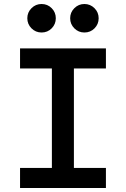

<svg xmlns="http://www.w3.org/2000/svg" viewBox="-20 -934 626 954"><path d="M237.8 0V-693.4H347.2V0ZM79.6 0V-99.6H506.3V0ZM79.6 -593.8V-693.4H506.3V-593.8ZM399.4 -772.5Q370.1 -772.5 349.4 -793.2Q328.6 -814 328.6 -843.3Q328.6 -872.6 349.4 -893.3Q370.1 -914.1 399.4 -914.1Q428.7 -914.1 449.5 -893.3Q470.2 -872.6 470.2 -843.3Q470.2 -814 449.7 -793.2Q429.2 -772.5 399.4 -772.5ZM186.5 -772.5Q157.2 -772.5 136.5 -793.2Q115.7 -814 115.7 -843.3Q115.7 -872.6 136.5 -893.3Q157.2 -914.1 186.5 -914.1Q216.3 -914.1 236.8 -893.3Q257.3 -872.6 257.3 -843.3Q257.3 -814 236.8 -793.2Q216.3 -772.5 186.5 -772.5Z"/></svg>

Font: Cascadia Code Medium
Style: Regular
Weight: 500
Monospace: yes
Designer: Aaron Bell
Foundry: Saja Typeworks
Version: Version 2407.024